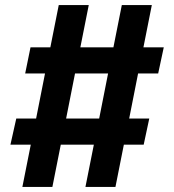

<svg xmlns="http://www.w3.org/2000/svg" viewBox="-20 -735 686 755"><path d="M186 0H68L101 -166H21L44 -269H122L157 -446H79L100 -549H178L211 -715H329L296 -549H426L459 -715H577L544 -549H624L602 -446H523L488 -269H567L545 -166H467L434 0H316L349 -166H219ZM240 -269H370L405 -446H275Z"/></svg>

Font: Wix Madefor Text
Style: Bold
Weight: 700
Designer: Dalton Maag Ltd
Foundry: Dalton Maag Ltd
Version: Version 3.100